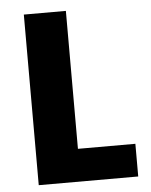

<svg xmlns="http://www.w3.org/2000/svg" viewBox="-52 -743 626 796"><g transform="rotate(-5 261.5 -345.0)"><path d="M491 10H77V-700H252V-126H491Z"/></g></svg>

Font: Repo ExtraBold
Style: Bold
Weight: 700
Designer: Stefan Peev
Foundry: Context Ltd
Version: Version 1.502